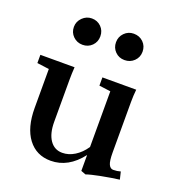

<svg xmlns="http://www.w3.org/2000/svg" viewBox="-131 -813 855 933"><g transform="rotate(20 296.0 -346.5)"><path d="M117.2 -639.2Q117.2 -667 137.7 -687.3Q158.2 -707.5 186 -707.5Q214.8 -707.5 234.4 -688Q253.9 -668.5 253.9 -639.2Q253.9 -610.4 234.4 -590.8Q214.8 -571.3 186 -571.3Q157.2 -571.3 137.2 -590.8Q117.2 -610.4 117.2 -639.2ZM402.8 -571.3Q374 -571.3 354.5 -590.8Q335 -610.4 335 -639.2Q335 -667.5 354.7 -687.5Q374.5 -707.5 402.8 -707.5Q432.6 -707.5 452.4 -688Q472.2 -668.5 472.2 -639.2Q472.2 -610.4 452.1 -590.8Q432.1 -571.3 402.8 -571.3ZM232.9 11.2Q158.7 11.2 115.7 -45.4Q72.8 -102.1 72.8 -204.1V-404.8L10.7 -413.1V-455.6H187.5Q185.1 -421.4 185.1 -390.6V-172.9Q185.1 -112.3 208.5 -78.4Q231.9 -44.4 272.9 -44.4Q305.7 -44.4 336.4 -63.5Q367.2 -82.5 390.6 -117.2V-405.3L331.5 -413.1V-455.6H506.3Q502.9 -423.8 502.9 -390.6V-129.9Q502.9 -85 511.2 -68.1Q519.5 -51.3 534.2 -51.3Q554.7 -51.3 571.8 -56.6L581.1 -17.6Q542 -12.7 490 -2.7Q438 7.3 415 15.6L390.6 6.3V-75.7Q323.7 11.2 232.9 11.2Z"/></g></svg>

Font: Elstob 6pt SemiBold
Style: Regular
Weight: 600
Designer: Peter S. Baker
Version: Version 1.015